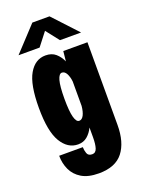

<svg xmlns="http://www.w3.org/2000/svg" viewBox="-167 -781 784 1057"><g transform="rotate(-20 225.0 -253.0)"><path d="M170.5 11Q110 11 72.5 -51.5Q35 -114 35 -251Q35 -388 70.8 -449.5Q106.5 -511 167.5 -511Q204 -511 226.8 -491Q249.5 -471 262.5 -441.5L268.5 -500H410V-16Q410 85.5 365.5 142.8Q321 200 223.5 200Q161 200 123 177Q85 154 67.5 116.2Q50 78.5 50 34H188.5Q188.5 51.5 194.8 70Q201 88.5 224.5 88.5Q245 88.5 252.5 65.5Q260 42.5 260 1.5V-55Q246.5 -26.5 224.5 -7.8Q202.5 11 170.5 11ZM184.5 -251Q184.5 -177.5 193.8 -143.2Q203 -109 220 -109Q236.5 -109 246.8 -129Q257 -149 260 -182V-325Q257 -352.5 246.8 -371.8Q236.5 -391 220 -391Q203.5 -391 194 -357.8Q184.5 -324.5 184.5 -251ZM29 -562.5 162 -705.5H262.5L395.5 -562.5H272L212 -639L152.5 -562.5Z"/></g></svg>

Font: Trispace Condensed
Style: Bold
Weight: 700
Width: 3
Designer: Tyler Finck
Foundry: Etcetera Type Company
Version: Version 1.210; ttfautohint (v1.8.3)